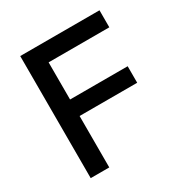

<svg xmlns="http://www.w3.org/2000/svg" viewBox="-165 -839 925 967"><g transform="rotate(-30 297.5 -355.0)"><path d="M86 0V-710H547V-611H194V-395H529V-299H194V0Z"/></g></svg>

Font: Geist Med
Style: Regular
Weight: 400
Designer: Basement.studio, Andrés Briganti, Mateo Zaragoza
Foundry: Basement.studio, Vercel, Andrés Briganti, Guido Ferreyra, Mateo Zaragoza
Version: Version 1.401